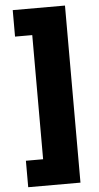

<svg xmlns="http://www.w3.org/2000/svg" viewBox="-61 -809 506 981"><g transform="rotate(-5 192.5 -318.0)"><path d="M43 136.2H311V-772H43V-636.2H131.3V0.5H43Z"/></g></svg>

Font: Raveo ExtraBold
Style: Regular
Weight: 800
Designer: Jakub Foglar, Rasmus Andersson (Inter)
Foundry: Jakubfoglar.com
Version: Version 1.100;Glyphs 3.2.3 (3260)